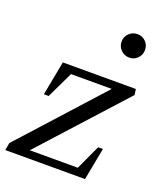

<svg xmlns="http://www.w3.org/2000/svg" viewBox="-167 -848 801 939"><g transform="rotate(20 233.5 -379.0)"><path d="M-28 -2 -21 -41 359 -461H147L81 -323H56L90 -501H470L474 -471L85 -42H335L394 -170H419L387 -2ZM387 -634Q361 -634 343 -652Q325 -670 325 -695Q325 -721 343 -738.5Q361 -756 387 -756Q412 -756 429.5 -738.5Q447 -721 447 -695Q447 -670 429.5 -652Q412 -634 387 -634Z"/></g></svg>

Font: Wittgenstein-Italic Regular
Style: Italic
Weight: 400
Italic angle: -11°
Designer: Jörg Drees
Foundry: Jörg Drees
Version: Version 1.000; ttfautohint (v1.8.4.7-5d5b)